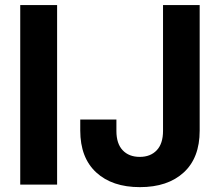

<svg xmlns="http://www.w3.org/2000/svg" viewBox="-20 -748 890 778"><path d="M211.4 -727.5V0H62V-727.5ZM546.9 10.3Q434.6 10.3 369.9 -49.3Q305.2 -108.9 305.2 -219.2V-263.7H451.7V-217.3Q451.7 -166 477.1 -139.2Q502.4 -112.3 546.4 -112.3Q589.8 -112.3 615.2 -139.2Q640.6 -166 640.6 -217.8V-727.5H789.1V-218.3Q789.1 -108.4 724.4 -49.1Q659.7 10.3 546.9 10.3Z"/></svg>

Font: Inter 20pt
Style: Bold
Weight: 700
Version: Version 4.001;git-66647c0bb